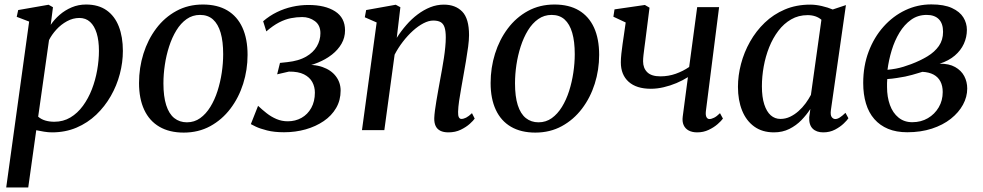

<svg xmlns="http://www.w3.org/2000/svg" viewBox="-20 -576 4354 850"><path d="M7.5 254 109 -480.5 54 -501.5 60.5 -531.5 195 -555 214.5 -544 204.5 -466Q220.5 -490 244.2 -510.5Q268 -531 297.5 -543.5Q327 -556 361 -556Q415.5 -556 451.8 -530.5Q488 -505 506 -458.8Q524 -412.5 524 -350.5Q524 -300 510.5 -248.5Q497 -197 470.5 -150.8Q444 -104.5 406 -68.2Q368 -32 318.8 -11Q269.5 10 210.5 10Q193.5 10 175.2 7Q157 4 140.5 0.5L105 254ZM149 -59.5Q162 -48 180.2 -42.5Q198.5 -37 220.5 -37Q260 -37 291.8 -56Q323.5 -75 347.2 -107.5Q371 -140 386.8 -180.8Q402.5 -221.5 410.2 -265.5Q418 -309.5 418 -351Q418 -396.5 408 -429Q398 -461.5 378.8 -479Q359.5 -496.5 331.5 -496.5Q303 -496.5 276.5 -482Q250 -467.5 229.5 -445Q209 -422.5 197 -398.5Z M878 -556Q942.5 -556 986.5 -529.8Q1030.5 -503.5 1053.2 -453.8Q1076 -404 1076 -333Q1076 -267 1056.5 -205.2Q1037 -143.5 1000 -94.8Q963 -46 910.8 -17.5Q858.5 11 793.5 11Q730 11 685.8 -14.8Q641.5 -40.5 618.5 -89.8Q595.5 -139 595.5 -208.5Q595.5 -276 615 -338.2Q634.5 -400.5 671.5 -449.8Q708.5 -499 760.8 -527.5Q813 -556 878 -556ZM865.5 -510Q832.5 -510 806.2 -491.5Q780 -473 760.8 -441.5Q741.5 -410 728.8 -370.5Q716 -331 709.8 -289Q703.5 -247 703.5 -207Q703.5 -149 715.8 -110.5Q728 -72 751.5 -53.2Q775 -34.5 807.5 -34.5Q840.5 -34.5 866.2 -53Q892 -71.5 911.2 -102.8Q930.5 -134 943 -173.2Q955.5 -212.5 961.8 -254.5Q968 -296.5 968 -336Q968 -392.5 956.8 -431Q945.5 -469.5 923 -489.8Q900.5 -510 865.5 -510Z M1237.5 9.5Q1194 9.5 1162.5 1.5Q1131 -6.5 1112.8 -15.2Q1094.5 -24 1090.5 -26.5L1122.5 -107.5Q1140.5 -90.5 1160.5 -74.8Q1180.5 -59 1204 -49Q1227.5 -39 1254 -39Q1287.5 -39 1314.8 -54.2Q1342 -69.5 1358 -98.2Q1374 -127 1374 -166Q1374 -191.5 1362.5 -212.8Q1351 -234 1325.8 -246.8Q1300.5 -259.5 1259 -259L1207 -247L1219.5 -297.5L1252.5 -301Q1302.5 -306.5 1334.8 -325Q1367 -343.5 1382.8 -370.8Q1398.5 -398 1398.5 -429Q1398.5 -464.5 1374 -482.5Q1349.5 -500.5 1318 -500.5Q1293 -500.5 1267.8 -495.5Q1242.5 -490.5 1215.8 -476.8Q1189 -463 1159 -437L1145 -482Q1173.5 -506.5 1205.8 -522.2Q1238 -538 1273.5 -546Q1309 -554 1345.5 -554Q1419.5 -554 1463.5 -525.8Q1507.5 -497.5 1507.5 -441.5Q1507.5 -409.5 1492 -382.5Q1476.5 -355.5 1449.8 -334.5Q1423 -313.5 1388 -299Q1353 -284.5 1314.5 -278L1313 -287Q1368 -293 1407 -279.5Q1446 -266 1467 -238.2Q1488 -210.5 1488 -175Q1488 -132 1468 -97.8Q1448 -63.5 1413 -39.8Q1378 -16 1333 -3.2Q1288 9.5 1237.5 9.5Z M1736.5 -408.5Q1755.5 -438.5 1778.8 -465.2Q1802 -492 1829 -512.2Q1856 -532.5 1885 -544Q1914 -555.5 1945 -555.5Q1996.5 -555.5 2026.5 -524.5Q2056.5 -493.5 2056.5 -420.5Q2056.5 -399.5 2052.5 -369Q2048.5 -338.5 2042.8 -305.5Q2037 -272.5 2032 -243.5Q2027.5 -216.5 2022 -186.8Q2016.5 -157 2012.5 -129.2Q2008.5 -101.5 2008 -81Q2007.5 -64 2011.5 -56.8Q2015.5 -49.5 2022.5 -49.5Q2032 -49.5 2043.5 -55.2Q2055 -61 2069.5 -75L2081.5 -51Q2076 -42.5 2060 -28Q2044 -13.5 2020 -1.8Q1996 10 1965 10Q1943.5 10 1929.2 2.8Q1915 -4.5 1908.5 -18.5Q1902 -32.5 1902.5 -53Q1903 -67 1905.5 -86.8Q1908 -106.5 1912 -129.8Q1916 -153 1920.2 -177Q1924.5 -201 1928.5 -223Q1932.5 -245 1937 -269.5Q1941.5 -294 1945.2 -319Q1949 -344 1951.2 -367.2Q1953.5 -390.5 1953.5 -410Q1953.5 -439 1948 -455.2Q1942.5 -471.5 1930.5 -478.2Q1918.5 -485 1898 -485Q1878 -485 1854.8 -473Q1831.5 -461 1808 -439.8Q1784.5 -418.5 1763.5 -391.2Q1742.5 -364 1727 -334L1681.5 0H1582.5L1647.5 -476.5L1595 -499.5L1601 -531.5L1732 -555L1752.5 -544Z M2434.5 -556Q2499 -556 2543 -529.8Q2587 -503.5 2609.8 -453.8Q2632.5 -404 2632.5 -333Q2632.5 -267 2613 -205.2Q2593.5 -143.5 2556.5 -94.8Q2519.5 -46 2467.2 -17.5Q2415 11 2350 11Q2286.5 11 2242.2 -14.8Q2198 -40.5 2175 -89.8Q2152 -139 2152 -208.5Q2152 -276 2171.5 -338.2Q2191 -400.5 2228 -449.8Q2265 -499 2317.2 -527.5Q2369.5 -556 2434.5 -556ZM2422 -510Q2389 -510 2362.8 -491.5Q2336.5 -473 2317.2 -441.5Q2298 -410 2285.2 -370.5Q2272.5 -331 2266.2 -289Q2260 -247 2260 -207Q2260 -149 2272.2 -110.5Q2284.5 -72 2308 -53.2Q2331.5 -34.5 2364 -34.5Q2397 -34.5 2422.8 -53Q2448.5 -71.5 2467.8 -102.8Q2487 -134 2499.5 -173.2Q2512 -212.5 2518.2 -254.5Q2524.5 -296.5 2524.5 -336Q2524.5 -392.5 2513.2 -431Q2502 -469.5 2479.5 -489.8Q2457 -510 2422 -510Z M2855.5 -542 2837 -396.5Q2835 -381.5 2832.8 -364.8Q2830.5 -348 2828.8 -332.5Q2827 -317 2827 -304.5Q2827 -274.5 2845.5 -256.2Q2864 -238 2903.5 -238Q2939.5 -238 2971.8 -249.5Q3004 -261 3031 -279.5L3066.5 -544.5H3163.5L3105 -84Q3103 -65.5 3107.8 -57.2Q3112.5 -49 3120.5 -49Q3129.5 -49 3141.2 -54.8Q3153 -60.5 3167.5 -75L3180.5 -51Q3173.5 -41 3157 -26.5Q3140.5 -12 3117.2 -1Q3094 10 3066.5 10Q3044.5 10 3029 1.8Q3013.5 -6.5 3006.5 -22.2Q2999.5 -38 3002.5 -60L3025.5 -234.5Q3002.5 -220 2974.8 -208.2Q2947 -196.5 2918 -189.8Q2889 -183 2861.5 -183Q2797.5 -183 2763 -214Q2728.5 -245 2728.5 -300Q2728.5 -316.5 2730.8 -338Q2733 -359.5 2736.2 -381Q2739.5 -402.5 2742 -420.5L2750 -476.5L2695.5 -502L2700.5 -534.5L2835 -554Z M3658.5 -89Q3655.5 -66.5 3662 -57.8Q3668.5 -49 3678 -49Q3687 -49 3697.8 -55.8Q3708.5 -62.5 3723 -76.5L3736 -52.5Q3731 -44.5 3715.5 -29.5Q3700 -14.5 3676.8 -2.2Q3653.5 10 3624.5 10Q3594.5 10 3577.8 -6.5Q3561 -23 3562.5 -57L3567.5 -93.5Q3551 -68 3528 -44.2Q3505 -20.5 3474.5 -5.2Q3444 10 3406.5 10Q3354.5 10 3319 -15.8Q3283.5 -41.5 3265.2 -87Q3247 -132.5 3247 -191.5Q3247 -241.5 3260.5 -293Q3274 -344.5 3300.5 -391.5Q3327 -438.5 3365.5 -475.5Q3404 -512.5 3454.5 -534Q3505 -555.5 3567 -555.5Q3591.5 -555.5 3618.5 -549.2Q3645.5 -543 3666.5 -534L3725 -553.5ZM3616.5 -488.5Q3605 -498.5 3589.5 -503.8Q3574 -509 3555.5 -509Q3515 -509 3482.5 -490.2Q3450 -471.5 3425.8 -439.5Q3401.5 -407.5 3385.2 -366.8Q3369 -326 3361 -281.5Q3353 -237 3353 -194Q3353 -146 3363.5 -113.8Q3374 -81.5 3392.2 -65.5Q3410.5 -49.5 3435 -49.5Q3457.5 -49.5 3477.5 -59Q3497.5 -68.5 3515 -84Q3532.5 -99.5 3546.2 -118.2Q3560 -137 3570 -156Z M3996.5 9.5Q3948 9.5 3911.8 -5.5Q3875.5 -20.5 3850.8 -48.8Q3826 -77 3813.8 -117.5Q3801.5 -158 3801.5 -208.5Q3801.5 -284 3825.5 -347.5Q3849.5 -411 3891.5 -458Q3933.5 -505 3987.8 -530.8Q4042 -556.5 4103 -556.5Q4159.5 -556.5 4194.2 -540.5Q4229 -524.5 4244.8 -499Q4260.5 -473.5 4260.5 -444Q4260.5 -411.5 4247 -382Q4233.5 -352.5 4206.8 -329.8Q4180 -307 4140 -294Q4181.5 -294.5 4208.5 -279.2Q4235.5 -264 4248.8 -239Q4262 -214 4262 -184Q4262 -147 4243.2 -112.5Q4224.5 -78 4189.5 -50.2Q4154.5 -22.5 4105.5 -6.5Q4056.5 9.5 3996.5 9.5ZM4018.5 -35Q4057.5 -35 4087.8 -52.8Q4118 -70.5 4135.8 -100.8Q4153.5 -131 4153.5 -168.5Q4153.5 -196 4143.2 -215.5Q4133 -235 4113 -245.8Q4093 -256.5 4063.5 -258Q4056 -256 4044.2 -252.2Q4032.5 -248.5 4018 -244.5Q4003.5 -240.5 3987 -237Q3970.5 -234 3950.8 -230.8Q3931 -227.5 3908 -226Q3907 -217.5 3907 -208.8Q3907 -200 3907 -190.5Q3907 -146.5 3919.8 -111.2Q3932.5 -76 3957.8 -55.5Q3983 -35 4018.5 -35ZM3909 -267Q3929 -269 3946.2 -272.2Q3963.5 -275.5 3979.8 -280.5Q3996 -285.5 4013.5 -292Q4054.5 -307.5 4086.2 -326.8Q4118 -346 4136.5 -372.5Q4155 -399 4155 -435Q4155 -472 4136.2 -491Q4117.5 -510 4082.5 -510Q4043.5 -510 4013.5 -488.5Q3983.5 -467 3962 -431.5Q3940.5 -396 3927.5 -353Q3914.5 -310 3909 -267Z"/></svg>

Font: Merriweather 48pt
Style: Italic
Weight: 400
Italic angle: -7.8°
Version: Version 2.101